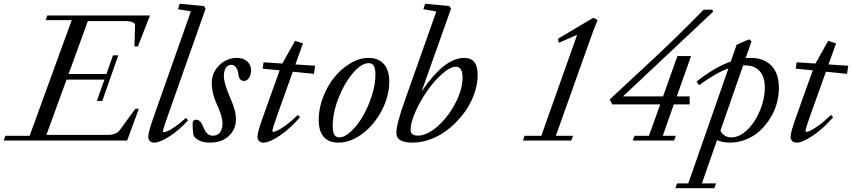

<svg xmlns="http://www.w3.org/2000/svg" viewBox="-58 -745 4518 1018"><path d="M-38.1 0 -29.8 -24.9H99.1L322.3 -638.2H183.6L192.9 -663.1H737.3L672.9 -498.5H654.8L658.2 -609.4Q658.7 -622.1 644.5 -627.7Q630.4 -633.3 598.6 -633.3H407.7L305.7 -352.5H506.3L541 -451.7H569.3L484.4 -210H455.6L495.6 -322.8H294.9L188 -29.8H514.6Q558.6 -29.8 577.6 -55.7L659.7 -168.5H678.2L616.2 0Z M759.3 11.2Q744.6 11.2 736.3 2.7Q728 -5.9 728 -21Q728 -45.4 758.8 -130.9L954.1 -684.6L885.7 -696.3L894.5 -725.1L1023.4 -712.9L1032.2 -699.2L830.6 -127.9Q805.7 -59.6 805.7 -47.9Q805.7 -43.9 810.1 -43.9Q816.4 -43.9 829.3 -49.1Q842.3 -54.2 869.4 -72.8Q896.5 -91.3 927.7 -119.6L939.5 -107.4Q892.1 -55.2 840.8 -22Q789.6 11.2 759.3 11.2Z M1054.2 11.2Q997.1 11.2 969.7 -22.9Q963.4 -42.5 963.4 -88.4Q963.4 -110.4 981.4 -110.4Q1005.4 -110.4 1020 -71.8Q1037.6 -25.4 1069.3 -25.4Q1097.2 -25.4 1109.4 -44.4Q1121.6 -63.5 1121.6 -90.3Q1121.6 -127.9 1092.3 -190.4Q1064.9 -250 1064.9 -305.2Q1064.9 -360.4 1104.7 -399.2Q1144.5 -438 1198.2 -438Q1232.4 -438 1252.9 -419.4Q1273.4 -400.9 1273.4 -370.6Q1273.4 -351.1 1263.2 -333.5Q1252.9 -315.9 1234.9 -315.9Q1209.5 -315.9 1205.6 -353Q1203.1 -375 1193.1 -388.2Q1183.1 -401.4 1169.4 -401.4Q1148.4 -401.4 1138.7 -384Q1128.9 -366.7 1128.9 -341.3Q1128.9 -304.2 1160.6 -231.4Q1177.2 -192.9 1185.1 -166Q1192.9 -139.2 1192.9 -111.8Q1192.9 -60.5 1156 -24.7Q1119.1 11.2 1054.2 11.2Z M1338.9 11.2Q1323.7 11.2 1315.4 2.7Q1307.1 -5.9 1307.1 -21Q1307.1 -43.9 1338.4 -130.9L1424.8 -372.1L1334.5 -380.9L1339.4 -414.6L1439 -408.2L1506.3 -528.3L1548.3 -515.1L1508.3 -403.3L1612.8 -396.5L1606.4 -353.5L1494.6 -364.7L1410.6 -130.4Q1386.2 -62.5 1386.2 -49.8Q1386.2 -45.9 1390.1 -45.9Q1397 -45.9 1410.9 -51.8Q1424.8 -57.6 1455.3 -79.3Q1485.8 -101.1 1521 -135.3L1532.7 -123.5Q1480 -62.5 1425 -25.6Q1370.1 11.2 1338.9 11.2Z M1736.3 11.2Q1684.6 11.2 1658.2 -19.5Q1631.8 -50.3 1631.8 -110.4Q1631.8 -169.9 1655 -230Q1678.2 -290 1714.8 -335.4Q1751.5 -380.9 1799.8 -409.4Q1848.1 -438 1896 -438Q1948.2 -438 1977.1 -405.8Q2005.9 -373.5 2005.9 -313Q2005.9 -235.8 1966.6 -160.2Q1927.2 -84.5 1864.3 -36.6Q1801.3 11.2 1736.3 11.2ZM1741.2 -16.6Q1769.5 -16.6 1804 -49.1Q1838.4 -81.5 1866.5 -129.9Q1894.5 -178.2 1913.6 -238.3Q1932.6 -298.3 1932.6 -349.6Q1932.6 -381.3 1924.1 -395.8Q1915.5 -410.2 1897.5 -410.2Q1858.4 -410.2 1813.2 -357.4Q1768.1 -304.7 1737.1 -225.8Q1706.1 -147 1706.1 -77.6Q1706.1 -45.4 1714.4 -31Q1722.7 -16.6 1741.2 -16.6Z M2129.4 11.2Q2043.5 11.2 2043.5 -40Q2043.5 -85.4 2087.4 -209L2255.4 -684.1L2187 -696.3L2195.8 -725.1L2324.2 -712.9L2333.5 -699.2L2177.2 -259.8Q2297.9 -438 2402.8 -438Q2439.5 -438 2457 -415.8Q2474.6 -393.6 2474.6 -347.7Q2474.6 -296.4 2455.3 -243.7Q2436 -190.9 2402.1 -145.8Q2368.2 -100.6 2325.2 -64.9Q2282.2 -29.3 2231 -9Q2179.7 11.2 2129.4 11.2ZM2157.2 -25.9Q2206.1 -25.9 2262.2 -75.4Q2318.4 -125 2356.4 -198Q2394.5 -271 2394.5 -333.5Q2394.5 -391.1 2359.4 -391.1Q2329.1 -391.1 2286.6 -353.5Q2244.1 -315.9 2207.5 -263.7Q2170.9 -211.4 2145 -153.1Q2119.1 -94.7 2119.1 -56.2Q2119.1 -25.9 2157.2 -25.9Z M2714.8 0 2723.1 -24.9H2812L3002 -560.5L2905.3 -518.1L2899.9 -539.1L3087.9 -650.9L3110.4 -638.2Q3090.8 -591.3 3077.6 -553.7L2889.2 -24.9H2980.5L2970.7 0Z M3296.9 0 3306.2 -24.9H3382.8L3442.4 -191.4H3188L3174.8 -217.8L3388.7 -416.5Q3522 -539.6 3672.9 -693.8H3718.8L3723.1 -683.1L3245.1 -233.9H3457.5L3533.7 -447.8H3606L3530.3 -233.9H3598.6V-191.4H3514.6L3456.1 -24.9H3525.4L3516.1 0Z M3810.5 11.2Q3775.9 11.2 3743.7 -2L3663.6 227.5H3738.3L3730 252.9H3522.9L3531.7 227.5H3591.3L3804.2 -382.3Q3738.8 -359.4 3648.4 -293L3635.3 -312.5Q3731.9 -389.2 3816.9 -418.9L3847.7 -507.8L3914.1 -536.6L3926.8 -526.4L3895.5 -437Q3914.1 -438 3922.4 -438Q3992.2 -438 4032 -397Q4071.8 -356 4071.8 -277.8Q4071.8 -236.3 4059.8 -194.6Q4047.9 -152.8 4024.4 -116Q4001 -79.1 3970 -50.5Q3939 -22 3897.5 -5.4Q3856 11.2 3810.5 11.2ZM3891.6 -398.4H3882.3L3761.7 -52.2Q3779.8 -16.6 3819.8 -16.6Q3863.3 -16.6 3905 -57.4Q3946.8 -98.1 3971.9 -159.7Q3997.1 -221.2 3997.1 -280.8Q3997.1 -337.4 3970 -367.9Q3942.9 -398.4 3891.6 -398.4Z M4165.5 11.2Q4150.4 11.2 4142.1 2.7Q4133.8 -5.9 4133.8 -21Q4133.8 -43.9 4165 -130.9L4251.5 -372.1L4161.1 -380.9L4166 -414.6L4265.6 -408.2L4333 -528.3L4375 -515.1L4335 -403.3L4439.5 -396.5L4433.1 -353.5L4321.3 -364.7L4237.3 -130.4Q4212.9 -62.5 4212.9 -49.8Q4212.9 -45.9 4216.8 -45.9Q4223.6 -45.9 4237.5 -51.8Q4251.5 -57.6 4282 -79.3Q4312.5 -101.1 4347.7 -135.3L4359.4 -123.5Q4306.6 -62.5 4251.7 -25.6Q4196.8 11.2 4165.5 11.2Z"/></svg>

Font: Elstob 14pt
Style: Italic
Weight: 400
Italic angle: -20°
Designer: Peter S. Baker
Version: Version 1.015